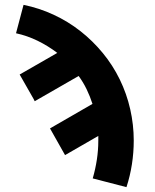

<svg xmlns="http://www.w3.org/2000/svg" viewBox="-20 -548 640 791"><path d="M501 223 362 187Q373 149 379 110Q385 71 385 31Q385 26 385 21.5Q385 17 385 12L248 91L186 -19L361 -120Q351 -151 337 -180Q323 -209 304 -235L123 -131L118 -141L61 -241L216 -330Q178 -359 135 -380Q92 -401 46 -411L77 -528Q141 -515 200.5 -487.5Q260 -460 311 -420Q362 -380 403.5 -329.5Q445 -279 473.5 -220.5Q502 -162 516.5 -98Q531 -34 531 31Q531 80 523.5 128.5Q516 177 501 223Z"/></svg>

Font: Iosevka Custom Heavy Extended
Style: Regular
Weight: 900
Width: 7
Monospace: yes
Designer: Belleve Invis
Foundry: Belleve Invis
Version: Version 11.2.4; ttfautohint (v1.8.4)